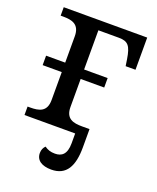

<svg xmlns="http://www.w3.org/2000/svg" viewBox="-137 -618 732 897"><g transform="rotate(20 229.0 -169.5)"><path d="M23 -536V-494H36C80 -494 118 -485 118 -426V-295H23V-248H118V-109C118 -50 80 -42 36 -42H23V0H275V49C275 104 251 121 218 121C196 121 182 116 166 105C157 114 151 126 151 142C151 178 180 197 227 197C302 197 331 142 331 49V-42H294C250 -42 212 -50 212 -109V-248H329V-295H212V-490H314C360 -490 374 -472 384 -409L389 -376H438V-536Z"/></g></svg>

Font: Noto Serif Thai
Style: Regular
Weight: 400
Designer: Monotype Design Team
Foundry: Monotype Imaging Inc.
Version: Version 1.901